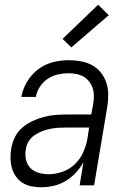

<svg xmlns="http://www.w3.org/2000/svg" viewBox="-20 -782 540 810"><path d="M154 8Q133 8 112.5 4Q92 0 75.5 -10.5Q59 -21 47.5 -37Q36 -53 30.5 -72Q25 -91 24.5 -112Q24 -133 27 -154Q31 -178 42 -201.5Q53 -225 73 -242.5Q93 -260 116.5 -271Q140 -282 164.5 -288.5Q189 -295 213 -297Q237 -299 262 -299H365L373 -343Q376 -360 376 -377Q376 -394 371 -409.5Q366 -425 356.5 -437.5Q347 -450 333.5 -458Q320 -466 303.5 -469.5Q287 -473 270 -473Q247 -473 224.5 -468Q202 -463 182 -450Q162 -437 148.5 -416.5Q135 -396 131 -373H70Q74 -395 83.5 -416.5Q93 -438 107.5 -456.5Q122 -475 141 -489.5Q160 -504 181.5 -512.5Q203 -521 225.5 -524.5Q248 -528 270 -528Q296 -528 321 -523.5Q346 -519 367.5 -507.5Q389 -496 404.5 -477Q420 -458 428 -435Q436 -412 436.5 -386Q437 -360 433 -334L377 0H316L332 -98Q319 -74 299.5 -53Q280 -32 256 -18Q232 -4 206 2Q180 8 154 8ZM185 -47Q214 -47 244 -57.5Q274 -68 296.5 -90Q319 -112 331.5 -140.5Q344 -169 349 -198L356 -244H262Q244 -244 227 -243Q210 -242 192.5 -238.5Q175 -235 158 -228.5Q141 -222 125.5 -211.5Q110 -201 100.5 -185Q91 -169 89 -152Q85 -130 89.5 -109Q94 -88 108 -73.5Q122 -59 142.5 -53Q163 -47 185 -47ZM281 -582 244 -618 394 -762 439 -718Z"/></svg>

Font: Iosevka SS04 Light
Style: Italic
Weight: 300
Italic angle: -9°
Monospace: yes
Designer: Belleve Invis
Foundry: Belleve Invis
Version: Version 19.0.0; ttfautohint (v1.8.4)